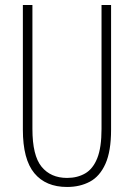

<svg xmlns="http://www.w3.org/2000/svg" viewBox="-20 -734 533 764"><path d="M422 -218Q422 -132 399.5 -82Q377 -32 337.5 -11Q298 10 247 10Q162 10 116.5 -45Q71 -100 71 -218V-714H109V-221Q109 -115 145.5 -70.5Q182 -26 247 -26Q288 -26 319 -44Q350 -62 367 -104.5Q384 -147 384 -221V-714H422Z"/></svg>

Font: Noto Sans Gujarati UI ExtraCondensed ExtraLight
Style: Regular
Weight: 200
Width: 2
Designer: Jelle Bosma - Monotype Design Team, Universal Thirst
Foundry: Monotype Imaging Inc.
Version: Version 2.106; ttfautohint (v1.8.4.7-5d5b)